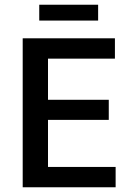

<svg xmlns="http://www.w3.org/2000/svg" viewBox="-20 -792 546 812"><path d="M76 -630H466V-544H183V-370H440V-285H183V-86H469V0H76ZM395 -772V-705H146V-772Z"/></svg>

Font: Mukta Malar Medium
Style: Regular
Weight: 500
Designer: Aadarsh Rajan, Girish Dalvi, Yashodeep Gholap
Foundry: Ek Type
Version: Version 2.538;PS 1.000;hotconv 16.6.51;makeotf.lib2.5.65220;